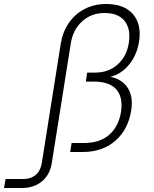

<svg xmlns="http://www.w3.org/2000/svg" viewBox="-152 -760 772 960"><path d="M-132 180 -124 135H-35Q3 135 27 114Q51 93 57 55L152 -543Q162 -602 193 -646.5Q224 -691 272 -715.5Q320 -740 378 -740Q470 -740 513.5 -688.5Q557 -637 543 -550Q532 -484 493.5 -437Q455 -390 400 -376Q459 -364 487 -320Q515 -276 504 -208Q489 -112 424.5 -56Q360 0 261 0H199L206 -45H268Q347 -45 394 -86Q441 -127 453 -200Q464 -273 430 -312.5Q396 -352 317 -352H277L284 -397H324Q391 -397 436.5 -438Q482 -479 492 -545Q503 -614 471.5 -654.5Q440 -695 371 -695Q305 -695 259 -653.5Q213 -612 202 -543L107 55Q98 113 58 146.5Q18 180 -43 180Z"/></svg>

Font: NKDuy Mono Thin
Style: Italic
Weight: 100
Italic angle: -9°
Monospace: yes
Designer: NKDuy
Foundry: NKDuy
Version: Version 2.251; ttfautohint (v1.8.4.7-5d5b)